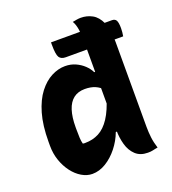

<svg xmlns="http://www.w3.org/2000/svg" viewBox="-139 -861 878 978"><g transform="rotate(-20 300.0 -372.0)"><path d="M225 -690H555Q572 -690 578.5 -678Q585 -666 585 -636Q585 -626 584 -615Q583 -604 581 -593H270Q245 -593 235 -608.5Q225 -624 225 -677Q225 -681 225 -684Q225 -687 225 -690ZM250 -552Q281 -552 306.5 -540.5Q332 -529 351 -511Q370 -493 380 -472H402V-368Q384 -388 360.5 -398Q337 -408 305 -408Q268 -408 243.5 -389Q219 -370 207 -332.5Q195 -295 195 -241V-230Q195 -201 196 -182.5Q197 -164 201 -150Q205 -149 208 -149Q211 -149 214 -149Q255 -149 288.5 -166.5Q322 -184 349 -225Q376 -266 396 -334V-148H379Q363 -105 334 -68.5Q305 -32 269 -10Q233 12 195 12Q166 12 138 -4.5Q110 -21 88 -50Q66 -79 53 -116.5Q40 -154 40 -196V-218Q40 -307 58.5 -370.5Q77 -434 108 -474Q139 -514 176 -533Q213 -552 250 -552ZM410 -756Q443 -756 471.5 -740.5Q500 -725 517.5 -686.5Q535 -648 535 -579Q535 -519 535 -461Q535 -403 535 -346.5Q535 -290 535 -233.5Q535 -177 535 -120Q535 -90 538.5 -61Q542 -32 552 -1Q545 0 538 1.5Q531 3 524.5 4.5Q518 6 511.5 6.5Q505 7 497 7Q456 7 431 -16.5Q406 -40 395.5 -77.5Q385 -115 385 -155Q385 -229 385 -290Q385 -351 385 -407Q385 -463 385 -522Q385 -581 385 -651Q385 -676 380.5 -704Q376 -732 365 -750Q371 -751 376.5 -752Q382 -753 387.5 -754Q393 -755 398.5 -755.5Q404 -756 410 -756Z"/></g></svg>

Font: Recursive Monospace Casual ExtraBold
Style: Regular
Weight: 800
Version: Version 1.047